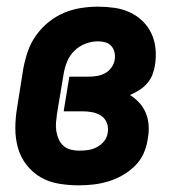

<svg xmlns="http://www.w3.org/2000/svg" viewBox="-20 -548 540 576"><path d="M216 8Q186 8 156 3Q126 -2 101.5 -16.5Q77 -31 59.5 -53.5Q42 -76 34 -104Q26 -132 26 -162.5Q26 -193 31 -223L50 -343Q55 -369 63.5 -394Q72 -419 88 -441.5Q104 -464 125.5 -481.5Q147 -499 172 -509.5Q197 -520 223 -524Q249 -528 274 -528Q299 -528 323.5 -524.5Q348 -521 369.5 -511Q391 -501 407.5 -485Q424 -469 434 -448Q444 -427 446.5 -402.5Q449 -378 445 -353Q443 -339 437.5 -324.5Q432 -310 421.5 -298Q411 -286 397.5 -277.5Q384 -269 370 -263Q386 -253 398.5 -239Q411 -225 418 -207.5Q425 -190 426 -170Q427 -150 423 -130Q420 -108 410.5 -87Q401 -66 384 -49.5Q367 -33 346.5 -21.5Q326 -10 304 -3.5Q282 3 260 5.5Q238 8 216 8ZM218 -96Q232 -96 245 -98Q258 -100 270.5 -106.5Q283 -113 292 -124Q301 -135 303 -149Q306 -164 301 -178Q296 -192 284.5 -200Q273 -208 258.5 -211Q244 -214 229 -214H171L188 -318H246Q258 -318 270.5 -320Q283 -322 294.5 -328Q306 -334 314 -345Q322 -356 324 -368Q326 -380 323.5 -391Q321 -402 314 -410Q307 -418 296 -421Q285 -424 274 -424Q255 -424 236.5 -417Q218 -410 203.5 -396Q189 -382 181.5 -363.5Q174 -345 171 -327L151 -207Q149 -193 148 -180Q147 -167 149 -154.5Q151 -142 156 -130.5Q161 -119 170.5 -110.5Q180 -102 192.5 -99Q205 -96 218 -96Z"/></svg>

Font: Iosevka Curly Extrabold
Style: Italic
Weight: 800
Italic angle: -9°
Monospace: yes
Designer: Belleve Invis
Foundry: Belleve Invis
Version: Version 22.1.2; ttfautohint (v1.8.4)